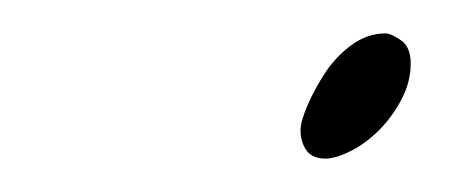

<svg xmlns="http://www.w3.org/2000/svg" viewBox="-20 -405 273 115"><path d="M211 -385Q214 -385 220 -381Q226 -377 226 -367Q226 -356 220.5 -345.5Q215 -335 207 -327Q199 -319 190 -314.5Q181 -310 175 -310Q167 -310 163.5 -315Q160 -320 160 -327Q160 -332 164 -341.5Q168 -351 174.5 -361Q181 -371 190.5 -378Q200 -385 211 -385Z"/></svg>

Font: Discipuli Britannica
Style: Regular
Weight: 400
Designer: Peter Wiegel
Foundry: Peter Wiegel
Version: Version 0.001 2009